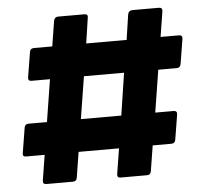

<svg xmlns="http://www.w3.org/2000/svg" viewBox="-47 -662 739 710"><g transform="rotate(-5 322.5 -306.5)"><path d="M97 0Q83 0 85 -14L100 -108H31Q17 -108 20 -122L35 -214Q37 -228 50 -228H119L144 -385H75Q62 -385 64 -399L79 -491Q81 -505 95 -505H163L178 -599Q181 -613 194 -613H292Q306 -613 303 -599L289 -505H439L453 -599Q456 -613 470 -613H568Q582 -613 580 -599L565 -505H633Q647 -505 645 -491L630 -399Q628 -385 614 -385H546L521 -228H589Q603 -228 601 -214L586 -122Q584 -108 570 -108H501L486 -14Q484 0 471 0H372Q359 0 361 -14L376 -108H226L211 -14Q209 0 195 0ZM245 -228H395L419 -385H270Z"/></g></svg>

Font: Sofia Sans Black
Style: Italic
Weight: 900
Italic angle: -9°
Version: Version 4.100-B